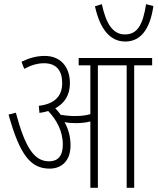

<svg xmlns="http://www.w3.org/2000/svg" viewBox="-20 -900 755 920"><path d="M715 -871 680 -880C665 -783 639 -735 579 -735C520 -735 488 -787 468 -880L435 -870C459 -760 508 -701 580 -701C654 -701 699 -760 715 -871ZM318 -204C318 -244 308 -282 289 -315C306 -311 325 -310 344 -310C366 -310 390 -312 413 -318V0H449V-587H587V0H623V-587H709V-622H357V-587H413V-353C389 -346 365 -344 338 -344C317 -344 294 -346 271 -350C263 -361 254 -372 245 -381C289 -405 315 -444 315 -501C315 -582 268 -632 195 -632C154 -632 120 -622 83 -604L96 -570C129 -588 160 -597 191 -597C250 -597 278 -562 278 -502C278 -441 244 -402 166 -393L169 -359C184 -361 198 -364 211 -368C250 -327 281 -273 281 -207C281 -151 256 -127 215 -127C143 -127 100 -195 56 -360L21 -351C75 -157 127 -92 218 -92C272 -92 318 -126 318 -204Z"/></svg>

Font: Noto Sans Devanagari UI ExtraCondensed ExtraLight
Style: Regular
Weight: 200
Width: 2
Designer: Jelle Bosma - Monotype Design Team
Foundry: Monotype Imaging Inc.
Version: Version 2.004